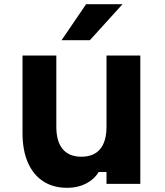

<svg xmlns="http://www.w3.org/2000/svg" viewBox="-20 -881 790 920"><path d="M652.3 -614.9V0H490.3V-56.9H452.9Q430.8 -21 391.6 -1Q352.3 19 302.6 19Q235.1 19 187.2 -12.1Q139.3 -43.3 113.6 -102.1Q87.9 -160.9 87.9 -243.3V-614.9H249.9V-273.3Q249.9 -203.2 280.4 -166.7Q310.9 -130.1 369.7 -130.1Q429.4 -130.1 459.8 -166.7Q490.3 -203.2 490.3 -273.3V-614.9ZM275.2 -688.5 392.5 -860.8H567.1L410.8 -688.5Z"/></svg>

Font: Martian Mono SemiExpanded
Style: Regular
Weight: 400
Width: 6
Monospace: yes
Designer: Roman Shamin
Foundry: Evil Martians
Version: Version 1.000